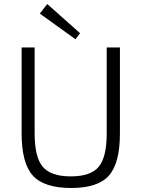

<svg xmlns="http://www.w3.org/2000/svg" viewBox="-20 -927 707 959"><path d="M380 -761 357 -731 179 -859 216 -907ZM579 -690V-261Q579 -112 524 -50Q469 12 336 12Q200 12 144 -50Q88 -112 88 -261V-690H153V-261Q153 -142 193.5 -94Q234 -46 334 -46Q433 -46 473 -94Q513 -142 513 -261V-690Z"/></svg>

Font: Exo 2.0 Light
Style: Regular
Weight: 300
Designer: Natanael Gama
Version: Version 1.001;PS 001.001;hotconv 1.0.70;makeotf.lib2.5.58329